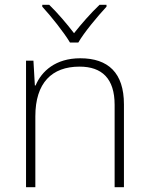

<svg xmlns="http://www.w3.org/2000/svg" viewBox="-20 -784 622 804"><path d="M273 -606H308C332 -648 389 -716 426 -756V-764H397C360 -729 320 -683 290 -645C261 -683 222 -729 186 -764H157V-756C194 -716 248 -648 273 -606ZM316 -540C213 -540 154 -486 129 -426H126L120 -530H89V0H128V-297C128 -437 197 -505 313 -505C407 -505 460 -455 460 -345V0H499V-347C499 -479 433 -540 316 -540Z"/></svg>

Font: Noto Sans Malayalam ExtraLight
Style: Regular
Weight: 200
Designer: Jelle Bosma - Monotype Design Team
Foundry: Monotype Imaging Inc.
Version: Version 2.104